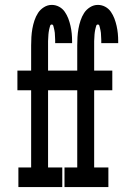

<svg xmlns="http://www.w3.org/2000/svg" viewBox="-20 -763 540 783"><path d="M55 0V-80H107V-395H51V-475H107V-578Q107 -595 108 -612Q109 -629 112 -646Q115 -663 120.5 -679.5Q126 -696 135 -710Q144 -724 159 -733.5Q174 -743 191 -743Q207 -743 221 -735.5Q235 -728 244 -715Q253 -702 258.5 -687.5Q264 -673 267.5 -657.5Q271 -642 272.5 -626.5Q274 -611 274 -595V-587H205V-591Q205 -595 205 -600Q205 -605 204.5 -610Q204 -615 204 -619.5Q204 -624 203.5 -629Q203 -634 202 -638.5Q201 -643 200 -647.5Q199 -652 197.5 -657.5Q196 -663 191 -663Q186 -663 184.5 -658Q183 -653 182 -649Q181 -645 180 -640.5Q179 -636 178.5 -631.5Q178 -627 177.5 -622.5Q177 -618 177 -613.5Q177 -609 176.5 -604.5Q176 -600 176 -595.5Q176 -591 176 -586.5Q176 -582 176 -578V-475H250V-395H176V-80H234V0ZM243 0V-80H295V-395H239V-475H295V-578Q295 -595 296 -612Q297 -629 300 -646Q303 -663 308.5 -679.5Q314 -696 323 -710Q332 -724 347 -733.5Q362 -743 379 -743Q395 -743 409 -735.5Q423 -728 432 -715Q441 -702 446.5 -687.5Q452 -673 455.5 -657.5Q459 -642 460.5 -626.5Q462 -611 462 -595V-587H393V-591Q393 -595 393 -600Q393 -605 392.5 -610Q392 -615 392 -619.5Q392 -624 391.5 -629Q391 -634 390 -638.5Q389 -643 388 -647.5Q387 -652 385.5 -657.5Q384 -663 379 -663Q374 -663 372.5 -658Q371 -653 370 -649Q369 -645 368 -640.5Q367 -636 366.5 -631.5Q366 -627 365.5 -622.5Q365 -618 365 -613.5Q365 -609 364.5 -604.5Q364 -600 364 -595.5Q364 -591 364 -586.5Q364 -582 364 -578V-475H438V-395H364V-80H422V0Z"/></svg>

Font: Iosevka Curly Slab Medium
Style: Regular
Weight: 500
Monospace: yes
Designer: Belleve Invis
Foundry: Belleve Invis
Version: Version 22.1.2; ttfautohint (v1.8.4)